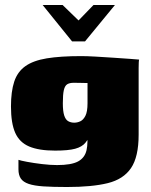

<svg xmlns="http://www.w3.org/2000/svg" viewBox="-20 -626 604 770"><path d="M151 -606H231L295 -544L355 -606H441L321 -460H269ZM249 124Q192 124 154.5 121.5Q117 119 95 111.5Q73 104 63.5 90Q54 76 54 53Q54 46 54 33Q54 20 54 15Q62 18 88.5 23Q115 28 148.5 32Q182 36 209 36Q266 36 293 21.5Q320 7 327 -23.5Q334 -54 328 -101L347 -98Q336 -70 322.5 -53.5Q309 -37 281.5 -29.5Q254 -22 201 -22Q136 -22 97 -38.5Q58 -55 41 -93.5Q24 -132 24 -199Q24 -259 37 -298.5Q50 -338 81.5 -360.5Q113 -383 167.5 -392Q222 -401 306 -401Q328 -401 363.5 -399Q399 -397 435.5 -394.5Q472 -392 500.5 -390Q529 -388 538 -387Q537 -385 536.5 -375.5Q536 -366 536 -353.5Q536 -341 536 -326V-86Q536 3 505.5 48Q475 93 412 108.5Q349 124 249 124ZM278 -134Q290 -134 302 -139.5Q314 -145 322.5 -161.5Q331 -178 331 -212V-293Q325 -293 308 -293.5Q291 -294 276 -294Q259 -294 249.5 -288Q240 -282 236 -264.5Q232 -247 232 -212Q232 -180 237.5 -163Q243 -146 253.5 -140Q264 -134 278 -134Z"/></svg>

Font: Genos Black
Style: Regular
Weight: 900
Designer: Robert E. Leuschke
Foundry: Robert E. Leuschke
Version: Version 1.010